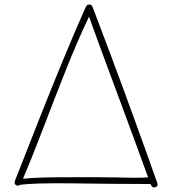

<svg xmlns="http://www.w3.org/2000/svg" viewBox="-20 -808 758 843"><path d="M657 15Q654 15 651 13.5Q648 12 646 9Q644 6 642 3Q617 -66 587 -148Q557 -230 525.5 -315Q494 -400 464.5 -479.5Q435 -559 410.5 -625.5Q386 -692 371 -735Q319 -626 269 -500Q219 -374 170.5 -247Q122 -120 74 -6Q70 2 67 4.5Q64 7 56 7Q52 7 48 3Q44 -1 44 -5Q44 -11 47.5 -19.5Q51 -28 53 -33Q105 -166 153.5 -288.5Q202 -411 250.5 -529Q299 -647 351 -765Q356 -776 359.5 -782Q363 -788 373 -788Q379 -788 382 -785Q385 -782 390 -768Q404 -731 424.5 -677Q445 -623 469.5 -557.5Q494 -492 520.5 -420.5Q547 -349 573 -276.5Q599 -204 624 -135.5Q649 -67 669 -9Q671 -5 671.5 -2Q672 1 672 3Q672 6 670 8.5Q668 11 664.5 13Q661 15 657 15ZM56 5Q52 5 50 2.5Q48 0 48 -6Q48 -12 49.5 -15Q51 -18 54 -19Q77 -24 121.5 -26.5Q166 -29 218 -29.5Q270 -30 319.5 -30Q369 -30 402 -30Q448 -30 488.5 -29Q529 -28 566.5 -27.5Q604 -27 641 -30Q648 -31 652 -28Q656 -25 658.5 -20.5Q661 -16 661 -11Q661 -9 660.5 -7Q660 -5 658.5 -3.5Q657 -2 655 -1Q653 0 650 0Q551 0 462 -1Q373 -2 297 -3Q221 -4 160 -2.5Q99 -1 56 5Z"/></svg>

Font: Playpen Sans Thin
Style: Regular
Weight: 250
Designer: Laura Meseguer, Veronika Burian, José Scaglione
Foundry: TypeTogether
Version: Version 1.001